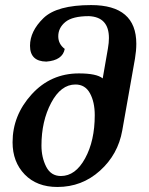

<svg xmlns="http://www.w3.org/2000/svg" viewBox="-20 -723 584 753"><path d="M218.8 -32.7Q275.9 -32.7 313.7 -101.8Q351.6 -170.9 351.6 -271.5Q351.6 -322.8 332.8 -357.2Q314 -391.6 275.9 -391.6Q218.8 -391.6 180.7 -319.8Q142.6 -248 142.6 -151.9Q142.6 -106 161.1 -69.3Q179.7 -32.7 218.8 -32.7ZM205.1 10.3Q124.5 10.3 76.9 -38.8Q29.3 -87.9 29.3 -165Q29.3 -270.5 104 -352.8Q178.7 -435.1 289.6 -435.1Q358.9 -435.1 382.8 -415.5L403.3 -533.2Q407.2 -555.7 407.2 -573.7Q407.2 -656.2 328.6 -659.7Q264.2 -659.7 236.3 -636.7Q208.5 -613.8 208.5 -580.6Q208.5 -550.3 233.9 -531.2Q225.6 -486.3 161.6 -481.4Q97.7 -482.4 97.7 -543.5Q97.7 -600.6 150.4 -651.9Q203.1 -703.1 337.4 -703.1Q514.6 -703.1 514.6 -551.3Q514.6 -524.4 509.3 -492.7L459.5 -211.4Q442.9 -117.2 372.1 -53.5Q301.3 10.3 205.1 10.3Z"/></svg>

Font: Kelvinch
Style: Bold Italic
Weight: 700
Italic angle: -10°
Designer: Paul James Miller
Foundry: High-Logic / Made with FontCreator
Version: Version 3.30 September 23, 2016